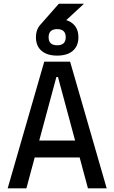

<svg xmlns="http://www.w3.org/2000/svg" viewBox="-20 -1031 626 1051"><path d="M194.8 -888.7 302.2 -1010.7H439.9L308.1 -888.7ZM22 0 222.2 -693.4H363.8L564 0H461.4L416 -168.9H169.9L124.5 0ZM194.8 -261.7H391.1L297.4 -609.4H288.6ZM293 -726.6Q237.8 -726.6 207.3 -752.9Q176.8 -779.3 176.8 -827.1Q176.8 -875 207.3 -901.4Q237.8 -927.7 293 -927.7Q348.1 -927.7 378.7 -901.4Q409.2 -875 409.2 -827.1Q409.2 -779.3 378.7 -752.9Q348.1 -726.6 293 -726.6ZM293 -783.2Q339.8 -783.2 339.8 -827.1Q339.8 -871.6 293 -871.6Q246.1 -871.6 246.1 -827.1Q246.1 -783.2 293 -783.2Z"/></svg>

Font: CaskaydiaCove NFP
Style: Regular
Weight: 400
Designer: Aaron Bell
Foundry: Saja Typeworks
Version: Version 2111.001; VTT 6.35;Nerd Fonts 3.1.1